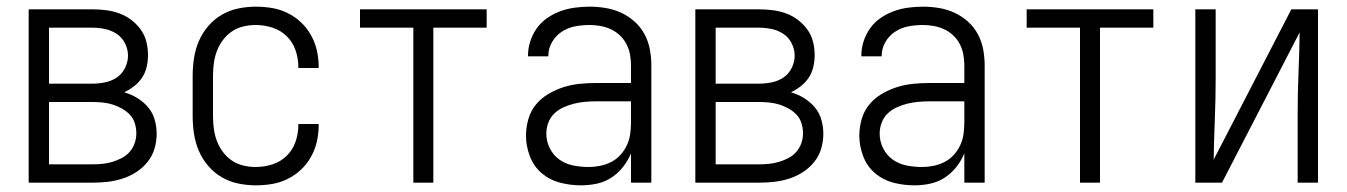

<svg xmlns="http://www.w3.org/2000/svg" viewBox="-20 -548 4040 576"><path d="M66 0V-520H257Q277 -520 297.5 -517.5Q318 -515 337.5 -508Q357 -501 373.5 -488.5Q390 -476 402 -459.5Q414 -443 419 -423Q424 -403 424 -382Q424 -365 420 -347.5Q416 -330 406.5 -315.5Q397 -301 383 -290Q369 -279 353 -271Q374 -265 392.5 -253.5Q411 -242 424.5 -226Q438 -210 444 -189Q450 -168 450 -147Q450 -124 443.5 -102Q437 -80 422.5 -62Q408 -44 388.5 -31.5Q369 -19 347 -12Q325 -5 302.5 -2.5Q280 0 257 0ZM127 -297H257Q276 -297 295.5 -301Q315 -305 330.5 -315.5Q346 -326 355 -344Q364 -362 364 -381Q364 -400 355 -418Q346 -436 330 -446.5Q314 -457 295 -461Q276 -465 257 -465H127ZM127 -55H257Q272 -55 287.5 -56.5Q303 -58 317.5 -62.5Q332 -67 345.5 -74Q359 -81 369 -92.5Q379 -104 384 -118.5Q389 -133 389 -148Q389 -163 384.5 -178Q380 -193 369.5 -204Q359 -215 345.5 -222.5Q332 -230 317.5 -234.5Q303 -239 287.5 -240.5Q272 -242 257 -242H127Z M747 8Q721 8 694.5 2.5Q668 -3 645 -16.5Q622 -30 604.5 -50.5Q587 -71 576.5 -95.5Q566 -120 562 -146.5Q558 -173 558 -200V-320Q558 -347 562 -373.5Q566 -400 576.5 -424.5Q587 -449 604.5 -469.5Q622 -490 645 -503.5Q668 -517 694.5 -522.5Q721 -528 747 -528Q772 -528 796 -524Q820 -520 842.5 -509Q865 -498 883 -481Q901 -464 913 -442.5Q925 -421 930.5 -397Q936 -373 936 -348V-344H875V-347Q875 -373 866.5 -397.5Q858 -422 840 -439.5Q822 -457 797.5 -465Q773 -473 747 -473Q728 -473 709.5 -468.5Q691 -464 675.5 -453.5Q660 -443 648.5 -427.5Q637 -412 630.5 -394.5Q624 -377 621.5 -358Q619 -339 619 -320V-200Q619 -181 621.5 -162Q624 -143 630.5 -125.5Q637 -108 648.5 -92.5Q660 -77 675.5 -66.5Q691 -56 709.5 -51.5Q728 -47 747 -47Q773 -47 797.5 -55Q822 -63 840 -80.5Q858 -98 866.5 -122.5Q875 -147 875 -173V-176H936V-172Q936 -147 930.5 -123Q925 -99 913 -77.5Q901 -56 883 -39Q865 -22 842.5 -11Q820 0 796 4Q772 8 747 8Z M1220 0V-465H1060V-520H1440V-465H1280V0Z M1723 8Q1691 8 1660 0Q1629 -8 1605 -28.5Q1581 -49 1569.5 -79.5Q1558 -110 1558 -141Q1558 -166 1565 -190.5Q1572 -215 1587.5 -234Q1603 -253 1625 -266Q1647 -279 1670.5 -286.5Q1694 -294 1719 -296.5Q1744 -299 1768 -299H1873V-352Q1873 -368 1870 -384.5Q1867 -401 1859.5 -415.5Q1852 -430 1840 -441.5Q1828 -453 1813 -460Q1798 -467 1781.5 -470Q1765 -473 1749 -473Q1727 -473 1705.5 -469Q1684 -465 1665.5 -453Q1647 -441 1636 -421.5Q1625 -402 1625 -381V-379H1564V-381Q1564 -403 1571 -424.5Q1578 -446 1591 -464Q1604 -482 1622.5 -494.5Q1641 -507 1661.5 -514.5Q1682 -522 1704.5 -525Q1727 -528 1749 -528Q1773 -528 1797 -524Q1821 -520 1843 -510Q1865 -500 1883.5 -483.5Q1902 -467 1913.5 -445.5Q1925 -424 1929.5 -400Q1934 -376 1934 -352V0H1873V-88Q1864 -66 1849 -47Q1834 -28 1814 -15Q1794 -2 1770.5 3Q1747 8 1723 8ZM1746 -47Q1763 -47 1780.5 -50.5Q1798 -54 1813.5 -62Q1829 -70 1841 -83Q1853 -96 1860.5 -112Q1868 -128 1870.5 -145.5Q1873 -163 1873 -180V-244H1768Q1752 -244 1735 -242.5Q1718 -241 1702 -237Q1686 -233 1670.5 -226Q1655 -219 1643 -207.5Q1631 -196 1625 -180Q1619 -164 1619 -147Q1619 -124 1629.5 -103Q1640 -82 1658.5 -69Q1677 -56 1700 -51.5Q1723 -47 1746 -47Z M2066 0V-520H2257Q2277 -520 2297.5 -517.5Q2318 -515 2337.5 -508Q2357 -501 2373.5 -488.5Q2390 -476 2402 -459.5Q2414 -443 2419 -423Q2424 -403 2424 -382Q2424 -365 2420 -347.5Q2416 -330 2406.5 -315.5Q2397 -301 2383 -290Q2369 -279 2353 -271Q2374 -265 2392.5 -253.5Q2411 -242 2424.5 -226Q2438 -210 2444 -189Q2450 -168 2450 -147Q2450 -124 2443.5 -102Q2437 -80 2422.5 -62Q2408 -44 2388.5 -31.5Q2369 -19 2347 -12Q2325 -5 2302.5 -2.5Q2280 0 2257 0ZM2127 -297H2257Q2276 -297 2295.5 -301Q2315 -305 2330.5 -315.5Q2346 -326 2355 -344Q2364 -362 2364 -381Q2364 -400 2355 -418Q2346 -436 2330 -446.5Q2314 -457 2295 -461Q2276 -465 2257 -465H2127ZM2127 -55H2257Q2272 -55 2287.5 -56.5Q2303 -58 2317.5 -62.5Q2332 -67 2345.5 -74Q2359 -81 2369 -92.5Q2379 -104 2384 -118.5Q2389 -133 2389 -148Q2389 -163 2384.5 -178Q2380 -193 2369.5 -204Q2359 -215 2345.5 -222.5Q2332 -230 2317.5 -234.5Q2303 -239 2287.5 -240.5Q2272 -242 2257 -242H2127Z M2723 8Q2691 8 2660 0Q2629 -8 2605 -28.5Q2581 -49 2569.5 -79.5Q2558 -110 2558 -141Q2558 -166 2565 -190.5Q2572 -215 2587.5 -234Q2603 -253 2625 -266Q2647 -279 2670.5 -286.5Q2694 -294 2719 -296.5Q2744 -299 2768 -299H2873V-352Q2873 -368 2870 -384.5Q2867 -401 2859.5 -415.5Q2852 -430 2840 -441.5Q2828 -453 2813 -460Q2798 -467 2781.5 -470Q2765 -473 2749 -473Q2727 -473 2705.5 -469Q2684 -465 2665.5 -453Q2647 -441 2636 -421.5Q2625 -402 2625 -381V-379H2564V-381Q2564 -403 2571 -424.5Q2578 -446 2591 -464Q2604 -482 2622.5 -494.5Q2641 -507 2661.5 -514.5Q2682 -522 2704.5 -525Q2727 -528 2749 -528Q2773 -528 2797 -524Q2821 -520 2843 -510Q2865 -500 2883.5 -483.5Q2902 -467 2913.5 -445.5Q2925 -424 2929.5 -400Q2934 -376 2934 -352V0H2873V-88Q2864 -66 2849 -47Q2834 -28 2814 -15Q2794 -2 2770.5 3Q2747 8 2723 8ZM2746 -47Q2763 -47 2780.5 -50.5Q2798 -54 2813.5 -62Q2829 -70 2841 -83Q2853 -96 2860.5 -112Q2868 -128 2870.5 -145.5Q2873 -163 2873 -180V-244H2768Q2752 -244 2735 -242.5Q2718 -241 2702 -237Q2686 -233 2670.5 -226Q2655 -219 2643 -207.5Q2631 -196 2625 -180Q2619 -164 2619 -147Q2619 -124 2629.5 -103Q2640 -82 2658.5 -69Q2677 -56 2700 -51.5Q2723 -47 2746 -47Z M3220 0V-465H3060V-520H3440V-465H3280V0Z M3566 0V-520H3627V-312Q3627 -251 3624.5 -190.5Q3622 -130 3621 -69L3854 -520H3934V0H3873V-208Q3873 -269 3875.5 -329.5Q3878 -390 3879 -451L3646 0Z"/></svg>

Font: Iosevka Light
Style: Regular
Weight: 300
Monospace: yes
Designer: Belleve Invis
Foundry: Belleve Invis
Version: Version 32.5.0; ttfautohint (v1.8.4)